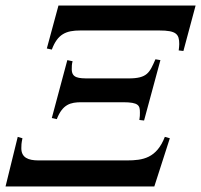

<svg xmlns="http://www.w3.org/2000/svg" viewBox="-26 -673 726 693"><path d="M680 -653H185L143 -498L161 -494C182 -550 212 -563 264 -563H549C610 -563 621 -550 621 -514C621 -507 620 -500 619 -491L636 -489ZM553 -456 535 -459C514 -411 506 -390 438 -390H295C258 -390 233 -391 233 -423C233 -433 233 -441 236 -452L217 -456L161 -247L179 -243C200 -297 229 -304 268 -304H418C475 -304 479 -292 479 -267C479 -258 479 -252 477 -240L494 -238ZM587 -174 569 -179C539 -102 490 -94 432 -94H113C76 -94 51 -104 51 -138C51 -148 51 -155 55 -174L38 -179L-6 0H531Z"/></svg>

Font: XITS
Style: Italic
Weight: 400
Italic angle: -16.33°
Designer: MicroPress Inc., with final additions and corrections provided by Coen Hoffman, Elsevier (retired)
Version: Version 1.107